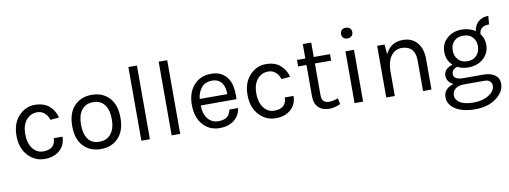

<svg xmlns="http://www.w3.org/2000/svg" viewBox="-70 -1096 4635 1748"><g transform="rotate(-10 2247.0 -222.0)"><path d="M50 -241Q50 -356 113 -423Q176 -490 261 -490Q345 -490 395 -447Q445 -403 460 -338L380 -331Q367 -373 338 -396.5Q309 -420 274 -420Q209 -420 170 -372Q131 -324 131 -242Q131 -159 169 -109Q208 -59 265.5 -59Q323 -59 351.5 -85.5Q380 -112 380 -161H461Q461 -84 407 -36Q354 11 268 11Q177 11 113.5 -58Q50 -127 50 -241Z M565 -239Q565 -360 626.5 -425Q688 -490 788 -490Q888 -490 949.5 -425Q1011 -360 1011 -239Q1011 -119 949.5 -54Q888 11 788 11Q688 11 626.5 -54Q565 -119 565 -239ZM683 -373.5Q646 -325 646 -239.5Q646 -154 681 -105.5Q716 -57 785.5 -57Q855 -57 893 -105.5Q931 -154 931 -239.5Q931 -325 895 -373.5Q859 -422 789.5 -422Q720 -422 683 -373.5Z M1162 0V-681H1241V0Z M1442 0V-681H1521V0Z M2046 -412Q2081 -359 2082 -257Q2082 -235 2080 -222H1750Q1750 -148 1786 -100.5Q1822 -53 1887 -53Q1986 -53 2000 -140H2081Q2070 -68 2017.5 -28.5Q1965 11 1887 11Q1791 11 1731 -57.5Q1671 -126 1671 -240Q1671 -354 1731.5 -422Q1792 -490 1893.5 -490Q1995 -490 2046 -412ZM1751 -282H2006Q2006 -346 1982 -382Q1952 -427 1889 -427Q1827 -427 1792 -385.5Q1757 -344 1751 -282Z M2186 -241Q2186 -356 2249 -423Q2312 -490 2397 -490Q2481 -490 2531 -447Q2581 -403 2596 -338L2516 -331Q2503 -373 2474 -396.5Q2445 -420 2410 -420Q2345 -420 2306 -372Q2267 -324 2267 -242Q2267 -159 2305 -109Q2344 -59 2401.5 -59Q2459 -59 2487.5 -85.5Q2516 -112 2516 -161H2597Q2597 -84 2543 -36Q2490 11 2404 11Q2313 11 2249.5 -58Q2186 -127 2186 -241Z M2685 -418V-478H2762V-611H2840V-478H2990V-418H2840V-125Q2840 -52 2908 -52Q2945 -52 2991 -70L3002 -14Q2947 11 2899 11Q2871 11 2845 3Q2795 -13 2773 -64Q2763 -89 2762 -124V-418Z M3134.5 -604.5Q3121 -618 3121 -640.5Q3121 -663 3134.5 -676.5Q3148 -690 3172 -690Q3196 -690 3210.5 -676.5Q3225 -663 3225 -640.5Q3225 -618 3210.5 -604.5Q3196 -591 3172 -591Q3148 -591 3134.5 -604.5ZM3133 0V-479H3212V0Z M3426 0V-478H3494L3503 -386Q3550 -490 3664 -490Q3749 -490 3796.5 -434Q3844 -378 3844 -281V0H3766V-281Q3766 -350 3733.5 -385Q3701 -420 3641 -420Q3581 -420 3544 -371Q3507 -322 3505 -235V0Z M3957 93Q3957 50 3982.5 23Q4008 -4 4050 -15Q3990 -44 3990 -104Q3990 -134 4013.5 -158Q4037 -182 4072 -190Q4018 -238 4018 -316Q4018 -394 4073.5 -442Q4129 -490 4205 -490Q4281 -490 4334 -454Q4341 -507 4376.5 -539Q4412 -571 4470 -571L4463 -493Q4375 -493 4371 -419Q4406 -376 4406 -316Q4406 -239 4350.5 -189.5Q4295 -140 4212 -140Q4155 -140 4111 -163Q4091 -159 4075 -144.5Q4059 -130 4059 -105Q4059 -52 4147 -52H4333Q4400 -52 4439 -23.5Q4478 5 4478 56Q4478 132 4401.5 189Q4325 246 4208 246Q4091 246 4024 202.5Q3957 159 3957 93ZM4400 61Q4400 38 4383.5 21.5Q4367 5 4333 5H4140Q4089 7 4062 29.5Q4035 52 4035 90Q4035 128 4076.5 155.5Q4118 183 4202.5 183Q4287 183 4343.5 146.5Q4400 110 4400 61ZM4127 -400.5Q4096 -368 4096 -316Q4096 -264 4127.5 -230.5Q4159 -197 4213 -197Q4267 -197 4298 -231Q4329 -265 4329 -316.5Q4329 -368 4298 -400.5Q4267 -433 4212.5 -433Q4158 -433 4127 -400.5Z"/></g></svg>

Font: Karmilla
Style: Regular
Weight: 400
Designer: Jonathan Pinhorn
Version: Version 1.000